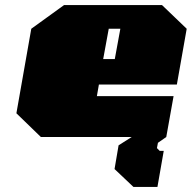

<svg xmlns="http://www.w3.org/2000/svg" viewBox="-20 -543 760 761"><path d="M509 198 434 127 450 33 502 0H142L45 -94L104 -429L234 -523H622L720 -429L681 -208H372L364 -162H668L639 0L606 23L602 44L613 55H629L604 198ZM389 -309H435L457 -429H411Z"/></svg>

Font: Tomorrow Black
Style: Italic
Weight: 900
Italic angle: -10°
Designer: Tony de Marco, Monica Rizzolli
Foundry: Just in Type
Version: Version 2.002